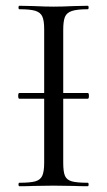

<svg xmlns="http://www.w3.org/2000/svg" viewBox="-20 -645 372 665"><path d="M43 -313Q43 -323 47 -323H284Q288 -323 288 -313Q288 -303 284 -303H47Q43 -303 43 -313ZM284 -12Q287 -12 287 -6Q287 0 284 0Q254 0 236 -1L165 -2L96 -1Q78 0 47 0Q44 0 44 -6Q44 -12 47 -12Q85 -12 102.5 -17Q120 -22 126.5 -36.5Q133 -51 133 -81V-544Q133 -574 126.5 -588Q120 -602 102.5 -607.5Q85 -613 47 -613Q44 -613 44 -619Q44 -625 47 -625L96 -624Q138 -622 165 -622Q195 -622 237 -624L284 -625Q287 -625 287 -619Q287 -613 284 -613Q247 -613 229 -607Q211 -601 205 -586.5Q199 -572 199 -542V-81Q199 -50 205 -36Q211 -22 228.5 -17Q246 -12 284 -12Z"/></svg>

Font: Cormorant SC
Style: Regular
Weight: 400
Designer: Christian Thalmann (Catharsis Fonts)
Foundry: Catharsis Fonts
Version: Version 4.000